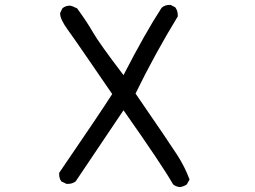

<svg xmlns="http://www.w3.org/2000/svg" viewBox="-20 -739 1040 782"><path d="M712 23Q696 21 685 12Q642 -64 483 -290L288 0Q274 10 257 10H251L230 0Q221 -12 221 -29V-35Q390 -282 437 -356Q384 -433 334 -506Q284 -579 254.5 -620Q225 -661 225 -683V-686L234 -705Q247 -716 264 -716Q272 -716 294 -705Q333 -652 358.5 -607.5Q384 -563 483 -433Q571 -604 638 -707Q651 -719 670 -719H675L694 -709Q704 -695 704 -678V-672Q610 -518 532 -358Q673 -153 703 -106Q733 -59 752 -8L741 12Q728 21 712 23Z"/></svg>

Font: Xiaolai SC
Style: Regular
Weight: 400
Designer: Nozomi Seto 瀬戸のぞみ
Version: Version 3.11;December 4, 2020;FontCreator 13.0.0.2613 64-bit